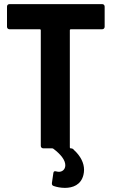

<svg xmlns="http://www.w3.org/2000/svg" viewBox="-20 -720 551 932"><path d="M488 -590V-688C488 -695 483 -700 476 -700H26C19 -700 14 -695 14 -688V-590C14 -583 19 -578 26 -578H173C176 -578 178 -576 178 -573V-12C178 -5 183 0 190 0H233C235 0 237 1 239 2C275 29 297 57 297 82C297 103 282 114 266 114C262 114 257 113 253 112C245 110 240 111 239 120L232 168C231 176 234 181 241 183C255 188 275 192 295 192C333 192 373 178 385 129C387 121 388 112 388 104C388 72 372 38 339 8C338 6 337 5 335 4C332 1 328 0 323 0C320 0 319 -2 319 -5V-573C319 -576 321 -578 324 -578H476C483 -578 488 -583 488 -590Z"/></svg>

Font: Barlow Semi Condensed
Style: Bold
Weight: 700
Width: 4
Designer: Jeremy Tribby
Foundry: Tribby Type
Version: Version 1.422;hotconv 1.0.109;makeotfexe 2.5.65596